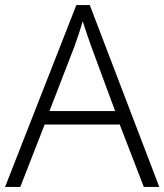

<svg xmlns="http://www.w3.org/2000/svg" viewBox="-20 -737 648 757"><path d="M547 0H608L334 -717H281L0 0H60L156 -246H452ZM339 -556 434 -299H175L274 -555C283 -580 296 -618 306 -653C316 -622 332 -575 339 -556Z"/></svg>

Font: Noto Sans Bengali Light
Style: Regular
Weight: 300
Designer: Jelle Bosma - Monotype Design Team
Foundry: Monotype Imaging Inc.
Version: Version 2.003